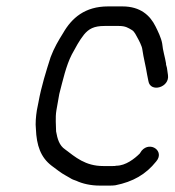

<svg xmlns="http://www.w3.org/2000/svg" viewBox="-20 -602 545 599"><path d="M504 -368 501 -389C501 -392 497 -401 498 -404C495 -423 488 -444 486 -466C483 -484 472 -506 465 -520C448 -554 418 -582 362 -582H317C245 -582 204 -546 177 -499C162 -475 149 -453 138 -424C124 -380 109 -333 100 -283L95 -258C92 -239 90 -216 92 -200C94 -148 107 -111 141 -85C152 -77 172 -61 184 -55L198 -47C204 -43 211 -40 218 -38C237 -29 263 -23 291 -23H321C328 -23 334 -23 340 -24C395 -35 435 -58 467 -98C495 -130 449 -163 422 -132L416 -123C400 -107 372 -85 343 -85C340 -84 336 -84 332 -84H302C246 -84 215 -112 183 -136C165 -148 159 -169 155 -192C155 -211 152 -234 156 -258L165 -309C176 -351 186 -397 204 -432C216 -454 227 -475 242 -494C257 -512 273 -521 306 -521H351C372 -521 380 -515 392 -508C400 -503 405 -491 409 -484C413 -477 423 -458 424 -448C428 -420 435 -395 439 -369L443 -349C449 -312 510 -329 504 -368Z"/></svg>

Font: Blanket
Style: Obl
Weight: 400
Foundry: Cannot Into Space Fonts
Version: Version 0.9